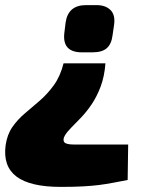

<svg xmlns="http://www.w3.org/2000/svg" viewBox="-48 -538 603 752"><path d="M365 -290Q361 -238 346 -198.5Q331 -159 311 -129.5Q291 -100 269.5 -77.5Q248 -55 231 -38Q214 -21 206 -7Q197 9 203.5 18.5Q210 28 241 28Q295 28 329.5 28Q364 28 392 28Q420 28 454 28L452 167Q420 173 394 178Q368 183 340.5 186.5Q313 190 277 192Q241 194 190 194Q70 194 16.5 153.5Q-37 113 -26 31Q-20 -11 0.5 -40.5Q21 -70 49.5 -94Q78 -118 108 -144Q138 -170 163 -204.5Q188 -239 201 -290ZM330 -518Q365 -518 384.5 -499Q404 -480 399 -442L393 -401Q389 -366 370.5 -349.5Q352 -333 314 -333H273Q195 -333 204 -409L209 -450Q219 -518 289 -518Z"/></svg>

Font: Exo 2 Black
Style: Italic
Weight: 900
Italic angle: -8°
Designer: Natanael Gama
Foundry: Natanael Gama
Version: Version 2.010